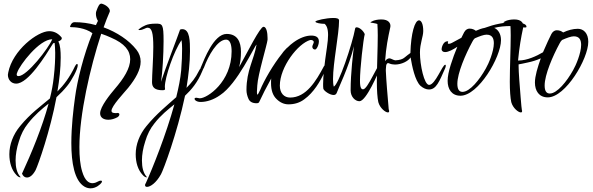

<svg xmlns="http://www.w3.org/2000/svg" viewBox="-20 -551 3236 1047"><path d="M127 417C142 417 158 406 174 377C189 346 254 162 288 -21C309 -40 329 -61 346 -82C371 -112 404 -174 404 -195C404 -200 403 -202 400 -202C397 -202 393 -198 389 -190C360 -129 328 -87 293 -52C304 -116 311 -180 311 -237C311 -272 309 -305 298 -325C311 -330 317 -336 317 -342C317 -345 316 -347 314 -349C294 -372 272 -381 248 -381C185 -381 49 -277 25 -156C24 -151 23 -146 23 -143C23 -118 40 -95 68 -95C134 -95 226 -244 270 -315L278 -317C279 -302 281 -285 281 -264C281 -231 280 -188 273 -129C269 -92 262 -53 252 -14C201 29 146 68 90 136C51 183 31 238 31 290C31 335 43 376 70 404C77 412 85 416 90 416C91 416 91 416 92 416C92 415 92 415 92 415C92 415 92 415 92 415C92 415 92 415 92 415C92 415 92 415 92 415C92 415 92 415 92 415C92 414 91 413 89 411C73 392 65 363 65 324C65 292 71 257 83 220C94 182 111 149 133 122C168 77 208 43 245 14C211 141 151 286 100 396C106 410 115 417 127 417ZM81 -136C74 -136 71 -139 71 -145C71 -148 72 -151 74 -156C87 -196 194 -337 265 -337C245 -288 127 -136 81 -136Z M571 102C588 102 604 97 621 88C628 83 631 78 631 73C631 68 628 65 621 65H619C617 65 615 66 613 66C610 66 606 65 601 65C592 64 588 60 588 53C588 27 655 -43 679 -72C720 -123 747 -171 747 -215C747 -239 739 -261 724 -280C683 -332 618 -375 545 -402C556 -433 567 -461 578 -486C579 -488 579 -490 579 -492C579 -505 561 -523 538 -530C536 -531 534 -531 532 -531C522 -531 515 -517 506 -492C504 -488 503 -483 503 -476C503 -464 506 -450 514 -437C511 -430 507 -422 503 -414C464 -425 425 -430 386 -430C368 -430 362 -406 362 -407C362 -405 363 -403 366 -403C386 -403 444 -400 484 -370C435 -249 401 -110 389 -19C380 45 369 140 369 229C369 337 386 435 441 467C453 474 465 476 474 476C505 476 528 453 533 446C535 443 536 440 536 439C536 436 534 434 530 434C526 434 521 435 516 438C509 442 497 448 484 448C465 448 443 435 428 384C417 348 413 303 413 251C413 73 471 -180 532 -367C551 -360 569 -354 585 -346C660 -314 690 -275 690 -228C690 -179 656 -124 605 -65C583 -39 526 30 526 67C526 91 546 102 571 102Z M782 468C799 468 831 448 858 399C871 376 946 176 989 -29C1024 -62 1058 -102 1083 -163C1088 -173 1090 -180 1090 -185C1090 -188 1089 -189 1088 -189C1083 -189 1070 -177 1063 -161C1047 -128 1024 -99 997 -72C1008 -141 1016 -210 1016 -271C1016 -325 1016 -392 974 -392C968 -392 964 -391 962 -389V-390C962 -389 961 -389 961 -388V-387C952 -359 877 -166 858 -105C866 -152 872 -257 872 -326C872 -420 866 -422 829 -422C805 -422 786 -419 773 -413C745 -401 737 -390 735 -390C734 -390 734 -390 734 -390C734 -390 734 -390 734 -390C735 -388 738 -387 741 -387C760 -387 774 -400 785 -400C808 -400 816 -371 816 -295C816 -230 809 -144 809 -103C809 -74 825 -59 866 -59C875 -59 880 -61 880 -65C880 -69 879 -73 879 -78C879 -128 928 -274 970 -332C972 -319 973 -304 973 -286C973 -254 972 -215 968 -167C964 -123 954 -73 941 -21C892 23 834 69 779 136C740 183 720 238 720 290C720 335 732 376 759 404C766 412 774 416 779 416C780 416 780 416 781 416C781 415 781 415 781 415C781 415 781 415 781 415C781 415 781 415 781 415C781 415 781 415 781 415C781 415 781 415 781 415C781 414 780 413 778 411C762 392 754 363 754 324C754 292 760 257 772 220C783 182 800 149 822 122C857 77 895 47 931 18C886 182 812 367 775 448C772 451 771 455 771 459C771 465 775 468 782 468Z M1553 18C1586 18 1615 9 1640 -10C1690 -46 1726 -106 1749 -157C1754 -168 1756 -177 1756 -183C1756 -190 1754 -193 1751 -193C1748 -193 1747 -192 1746 -189C1704 -110 1650 -19 1562 -19C1529 -19 1506 -43 1506 -84C1506 -186 1605 -314 1672 -333H1675C1682 -333 1691 -330 1691 -321C1691 -316 1683 -303 1683 -296C1683 -287 1690 -281 1697 -281C1702 -281 1705 -284 1708 -289C1713 -296 1719 -312 1719 -325C1719 -350 1700 -357 1677 -357C1648 -357 1614 -344 1582 -321C1569 -312 1558 -302 1547 -291H1546L1543 -288C1535 -279 1526 -271 1519 -260C1469 -198 1420 -112 1399 -61C1391 -44 1386 -35 1384 -35C1382 -35 1381 -40 1381 -50C1381 -58 1382 -70 1383 -85C1386 -144 1436 -306 1439 -334V-344C1439 -373 1433 -405 1417 -405C1398 -405 1331 -269 1284 -185C1291 -212 1294 -238 1294 -269C1294 -322 1275 -366 1216 -366C1145 -366 1093 -225 1077 -188C1074 -183 1073 -178 1073 -174C1073 -169 1075 -167 1078 -167C1083 -167 1087 -172 1092 -182C1116 -247 1165 -335 1213 -335C1236 -335 1243 -304 1243 -271C1243 -104 1110 -15 1070 -15C1067 -15 1064 -15 1063 -16C1058 -17 1054 -18 1051 -18C1044 -18 1041 -16 1041 -12C1041 -5 1053 5 1074 5C1107 5 1145 -7 1180 -32C1275 -94 1366 -298 1379 -308C1365 -224 1324 -169 1324 -60C1324 -44 1328 -28 1335 -12C1342 4 1357 12 1379 12C1386 12 1391 10 1393 6C1411 -33 1433 -76 1459 -123C1458 -114 1458 -106 1458 -97C1458 -59 1468 -30 1488 -11C1507 8 1529 18 1553 18Z M1940 1C1977 1 2042 -152 2056 -187C2058 -192 2059 -196 2059 -198C2059 -201 2058 -203 2055 -203C2039 -203 1986 -64 1960 -64C1951 -64 1943 -70 1943 -111C1943 -178 1961 -334 1969 -365C1961 -384 1940 -402 1925 -402C1920 -402 1918 -400 1917 -397C1901 -309 1825 -85 1800 -79C1797 -90 1796 -104 1796 -120C1796 -209 1829 -365 1829 -439C1829 -450 1817 -453 1798 -453C1760 -453 1700 -440 1700 -433C1700 -426 1729 -421 1750 -421C1761 -412 1769 -395 1769 -360C1769 -343 1767 -321 1763 -294C1748 -194 1742 -132 1742 -93C1742 -84 1742 -75 1743 -68C1745 -56 1778 -33 1799 -33C1808 -33 1813 -37 1816 -44C1821 -61 1884 -189 1910 -299C1906 -264 1892 -154 1892 -58C1892 -23 1917 1 1940 1Z M2095 62C2100 62 2102 60 2102 55C2102 53 2102 51 2101 50C2100 49 2099 40 2098 24C2094 -22 2086 -114 2084 -165C2084 -170 2084 -176 2085 -184C2085 -199 2090 -207 2096 -207C2098 -207 2100 -206 2103 -205C2112 -201 2123 -199 2134 -199C2169 -199 2206 -217 2219 -238C2227 -190 2243 -111 2273 -83C2288 -70 2304 -63 2319 -63C2359 -63 2375 -105 2408 -180C2410 -186 2411 -190 2411 -193C2411 -196 2410 -198 2408 -198C2392 -198 2354 -88 2320 -88C2293 -88 2270 -197 2270 -264C2270 -315 2288 -351 2288 -382C2288 -421 2277 -440 2265 -440C2242 -440 2221 -370 2218 -262C2208 -255 2198 -247 2187 -238C2176 -228 2159 -223 2136 -222C2127 -222 2112 -233 2103 -233C2101 -233 2100 -232 2098 -232C2087 -229 2085 -222 2080 -218C2085 -293 2096 -346 2108 -401C2109 -404 2109 -408 2109 -411C2109 -423 2100 -445 2060 -445C2021 -445 2000 -431 2000 -428C1998 -428 2035 -423 2038 -420C2039 -404 2040 -382 2040 -358C2040 -287 2035 -182 2035 -105C2035 -57 2038 -17 2043 6C2052 39 2082 62 2095 62Z M2491 -29C2588 -29 2712 -239 2712 -332C2712 -367 2696 -390 2675 -399C2702 -406 2733 -409 2766 -409C2793 -409 2822 -401 2843 -401C2848 -401 2851 -402 2851 -405C2851 -414 2843 -420 2828 -424C2813 -428 2798 -430 2783 -430C2730 -430 2674 -418 2623 -399C2607 -396 2590 -390 2575 -383C2566 -390 2555 -395 2540 -395C2531 -395 2519 -390 2511 -375L2496 -345C2475 -334 2457 -324 2444 -317C2437 -313 2431 -312 2427 -312C2424 -312 2422 -313 2422 -316C2422 -317 2422 -319 2423 -320C2423 -321 2424 -322 2424 -323C2424 -325 2423 -326 2420 -326C2397 -326 2388 -292 2388 -283C2388 -275 2394 -267 2407 -267C2426 -267 2451 -281 2474 -296C2461 -265 2449 -233 2438 -198C2427 -163 2421 -134 2421 -110C2421 -65 2443 -29 2491 -29ZM2502 -50C2483 -50 2474 -65 2474 -94C2474 -152 2518 -254 2556 -324C2559 -331 2564 -337 2569 -342C2594 -353 2618 -362 2633 -362C2664 -362 2673 -342 2673 -315C2673 -271 2645 -204 2629 -177C2595 -116 2542 -50 2502 -50Z M2820 62C2825 62 2827 60 2827 55C2827 53 2827 51 2826 50C2825 47 2822 18 2819 -22C2814 -81 2808 -159 2808 -190V-200C2817 -201 2833 -205 2857 -210C2881 -215 2905 -222 2929 -233C2912 -185 2897 -136 2897 -101C2897 -56 2919 -20 2967 -20C3064 -20 3188 -230 3188 -323C3188 -370 3162 -394 3131 -394C3104 -394 3076 -386 3051 -374C3042 -381 3031 -386 3016 -386C3007 -386 2995 -381 2987 -366C2978 -349 2960 -310 2941 -266C2906 -245 2853 -221 2808 -221H2805C2812 -293 2821 -346 2833 -401C2834 -404 2834 -408 2834 -411C2834 -423 2825 -445 2785 -445C2746 -445 2725 -431 2725 -428C2723 -428 2760 -423 2763 -420C2764 -404 2765 -382 2765 -358C2765 -287 2760 -182 2760 -105C2760 -57 2763 -17 2768 6C2777 39 2807 62 2820 62ZM2978 -41C2959 -41 2950 -56 2950 -85C2950 -143 2994 -245 3032 -315C3035 -322 3040 -328 3045 -333C3070 -344 3094 -353 3109 -353C3140 -353 3149 -333 3149 -306C3149 -262 3121 -195 3105 -168C3071 -107 3018 -41 2978 -41Z"/></svg>

Font: Comforter
Style: Regular
Weight: 400
Designer: Robert E. Leuschke
Foundry: Robert E. Leuschke
Version: Version 1.013; ttfautohint (v1.8.3)